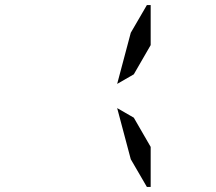

<svg xmlns="http://www.w3.org/2000/svg" viewBox="-20 -881 856 762"><path d="M445 -548 499 -751 563 -861H578V-702L511 -586ZM578 -298V-139H563L499 -249L445 -452L511 -414Z"/></svg>

Font: DSEG14 Modern Mini
Style: Regular
Weight: 400
Designer: Keshikan(Twitter:@keshinomi_88pro)
Version: Version 0.46